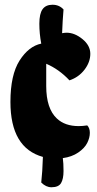

<svg xmlns="http://www.w3.org/2000/svg" viewBox="-20 -668 411 810"><path d="M242 -528Q254 -530 261 -530Q295 -530 328 -503Q361 -476 361 -441Q361 -406 336.5 -374Q312 -342 273 -329Q229 -376 175 -399V-305Q175 -210 220 -168Q254 -136 312 -136Q329 -136 348 -139Q359 -128 359 -107.5Q359 -87 348 -65Q337 -43 310 -24.5Q283 -6 245 -1Q248 20 248 53.5Q248 87 237.5 104.5Q227 122 197 122Q174 122 154 102Q159 58 161 -6Q24 -44 24 -238Q24 -352 62.5 -412.5Q101 -473 154 -484Q146 -526 146 -568Q146 -610 159.5 -629Q173 -648 201.5 -648Q230 -648 248 -628Q244 -582 242 -528Z"/></svg>

Font: Chela One Cyrilic
Style: Regular
Weight: 400
Designer: Miguel Hernandez
Foundry: LatinoType
Version: Version 1.001